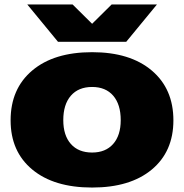

<svg xmlns="http://www.w3.org/2000/svg" viewBox="-20 -822 829 865"><path d="M395 22.9Q223.1 22.9 125.5 -58.1Q27.8 -139.2 27.8 -279.8Q27.8 -422.4 125.5 -504.6Q223.1 -586.9 395 -586.9Q565.9 -586.9 663.6 -504.4Q761.2 -421.9 761.2 -279.8Q761.2 -139.2 663.8 -58.1Q566.4 22.9 395 22.9ZM395 -134.8Q455.6 -134.8 489.7 -173.3Q523.9 -211.9 523.9 -280.8Q523.9 -351.6 490 -390.9Q456.1 -430.2 395 -430.2Q333.5 -430.2 299.3 -390.9Q265.1 -351.6 265.1 -280.8Q265.1 -211.9 299.3 -173.3Q333.5 -134.8 395 -134.8ZM548.8 -633.8H241.2L103 -801.8H307.1L395 -714.8L482.9 -801.8H687Z"/></svg>

Font: Mattone
Style: Bold
Weight: 700
Width: 6
Designer: Nunzio Mazzaferro
Foundry: Collletttivo
Version: Version 2.000;Glyphs 3.2 (3217)